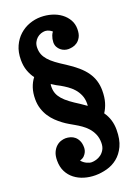

<svg xmlns="http://www.w3.org/2000/svg" viewBox="-184 -926 823 1151"><g transform="rotate(-20 228.0 -351.0)"><path d="M32.2 -650.9Q32.2 -701.2 49.6 -739Q66.9 -776.9 95.2 -802.2Q123.5 -827.6 158.9 -840.3Q194.3 -853 231 -853Q267.6 -853 300.8 -843Q334 -833 359.1 -814.2Q384.3 -795.4 399.2 -769.3Q414.1 -743.2 414.1 -710.9Q414.1 -678.2 403.3 -659.2Q392.6 -640.1 377.9 -630.4Q363.3 -620.6 347.9 -617.9Q332.5 -615.2 323.2 -615.2Q311 -615.2 298.3 -619.6Q285.6 -624 275.1 -632.8Q264.6 -641.6 257.8 -654.3Q251 -667 251 -684.1Q251.5 -694.8 253.4 -705.6Q255.4 -714.8 259.3 -725.6Q263.2 -736.3 271 -746.1Q263.2 -752.9 255.9 -756.8Q248.5 -760.7 242.2 -762.7Q234.9 -764.6 228 -765.1Q214.4 -765.1 200.4 -760.3Q186.5 -755.4 175 -745.4Q163.6 -735.4 156.2 -720.5Q148.9 -705.6 148.9 -686Q148.9 -662.6 156.2 -643.8Q163.6 -625 179.2 -607.2Q194.8 -589.4 219 -571.3Q243.2 -553.2 276.9 -532.2Q316.4 -506.8 345.2 -481.9Q374 -457 392.3 -430.7Q410.6 -404.3 419.4 -375.2Q428.2 -346.2 428.2 -313Q428.2 -270 418.5 -237.5Q408.7 -205.1 392.1 -180.2Q410.6 -153.8 419.4 -125Q428.2 -96.2 428.2 -63Q428.2 -0.5 408.7 40.8Q389.2 82 358.6 106.4Q328.1 130.9 290.5 140.9Q252.9 150.9 216.8 150.9Q180.2 150.9 146.5 140.9Q112.8 130.9 86.7 110.8Q60.5 90.8 45.2 60.8Q29.8 30.8 29.8 -9.8Q29.8 -41.5 39.3 -62.5Q48.8 -83.5 63 -96.2Q77.1 -108.9 93.3 -114Q109.4 -119.1 123 -119.1Q137.2 -119.1 152.6 -114.7Q168 -110.4 180.4 -99.9Q192.9 -89.4 200.9 -72Q209 -54.7 209 -28.8Q209 -28.3 208.3 -20Q207.5 -11.7 202.9 -1Q198.2 9.8 188 20.5Q177.7 31.2 159.2 36.1Q165.5 44.4 173.8 50.8Q182.1 57.1 190.7 61.3Q199.2 65.4 207.5 67.6Q215.8 69.8 222.2 69.8Q234.9 69.8 251 65.4Q267.1 61 281.5 50.5Q295.9 40 305.9 22.7Q315.9 5.4 315.9 -21Q315.9 -51.8 305.4 -75.7Q294.9 -99.6 278.6 -117.9Q262.2 -136.2 242.2 -150.1Q222.2 -164.1 203.1 -174.8Q190.4 -182.1 172.6 -192.4Q154.8 -202.6 136 -216.6Q117.2 -230.5 98.6 -248.3Q80.1 -266.1 65.2 -288.8Q50.3 -311.5 41.3 -339.4Q32.2 -367.2 32.2 -400.9Q32.2 -440.4 42.7 -472.2Q53.2 -503.9 71.8 -527.8Q53.7 -552.2 43 -582.5Q32.2 -612.8 32.2 -650.9ZM315.9 -271Q315.9 -301.8 305.4 -325.7Q294.9 -349.6 278.6 -367.9Q262.2 -386.2 242.2 -400.1Q222.2 -414.1 203.1 -424.8Q192.4 -430.2 178.7 -437.7Q165 -445.3 150.9 -455.1Q149.4 -450.7 149.2 -446Q148.9 -441.4 148.9 -436Q148.9 -412.6 156.2 -393.8Q163.6 -375 179.2 -357.2Q194.8 -339.4 219 -321.3Q243.2 -303.2 276.9 -282.2L314.9 -255.9Q314.9 -258.8 315.4 -262.7Q315.9 -266.6 315.9 -271Z"/></g></svg>

Font: Rum Raisin
Style: Regular
Weight: 400
Designer: Astigmatic (AOETI)
Foundry: Astigmatic (AOETI)
Version: Version 1.000